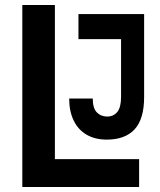

<svg xmlns="http://www.w3.org/2000/svg" viewBox="-20 -746 640 766"><path d="M256 -353H350Q350 -314.5 366.2 -297.8Q382.5 -281 408 -281Q432.5 -281 447.8 -299.2Q463 -317.5 463 -360V-590H293V-690H555V-359Q555 -271 517 -230Q479 -189 406 -189Q359 -189 325.2 -208.8Q291.5 -228.5 273.8 -265.5Q256 -302.5 256 -353ZM69 -726H199V-111H535V0H69Z"/></svg>

Font: JuliaMono
Style: Bold
Weight: 700
Monospace: yes
Designer: cormullion
Foundry: corm
Version: Version 0.055; ttfautohint (v1.8.4)